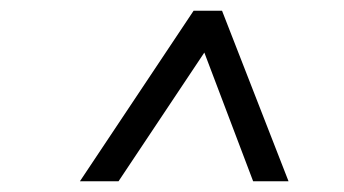

<svg xmlns="http://www.w3.org/2000/svg" viewBox="-20 -765 642 358"><path d="M129 -427H201L361 -667L452 -427H518L394 -745H341Z"/></svg>

Font: Mluvka Light
Style: Italic
Weight: 300
Italic angle: -8°
Designer: Modified by Jiří Krblich, Original typeface by Gumpita Rahayu
Foundry: Gumpita Rahayu & Jiří Krblich
Version: Version 2.000;Glyphs 3.1.1 (3134)